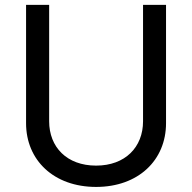

<svg xmlns="http://www.w3.org/2000/svg" viewBox="-20 -747 780 780"><path d="M561.1 -727.3V-254.3C561.1 -149.5 489 -74.2 370.4 -74.2C251.4 -74.2 179.7 -149.5 179.7 -254.3V-727.3H85.9V-246.4C85.9 -96.6 198.2 12.4 370.4 12.4C542.3 12.4 654.5 -96.6 654.5 -246.4V-727.3Z"/></svg>

Font: GiG Sans Text
Style: Regular
Weight: 400
Designer: Andreas Faust
Version: Version 1.100;FEAKit 1.0